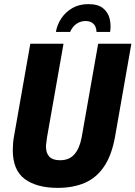

<svg xmlns="http://www.w3.org/2000/svg" viewBox="-20 -899 657 931"><path d="M260 12Q158 12 100 -31Q42 -74 42 -171Q42 -188 43.5 -206Q45 -224 49 -244L127 -687H288L208 -233Q207 -221 205 -209.5Q203 -198 203 -188Q203 -156 219.5 -139Q236 -122 271 -122Q316 -122 341 -151Q366 -180 376 -233L456 -687H617L538 -237Q522 -147 485 -92Q448 -37 391.5 -12.5Q335 12 260 12ZM251 -744Q257 -780 278 -811Q299 -842 332 -860.5Q365 -879 408 -879Q456 -879 480.5 -858.5Q505 -838 512 -807Q519 -776 514 -744H448Q448 -757 443 -769Q438 -781 426 -789Q414 -797 395 -797Q376 -797 360.5 -789Q345 -781 335 -769Q325 -757 320 -744Z"/></svg>

Font: Archivo Condensed ExtraBold
Style: Italic
Weight: 800
Width: 3
Italic angle: -10°
Designer: Hector Gatti
Foundry: Omnibus-Type
Version: Version 2.001